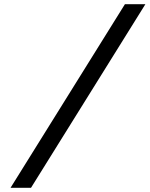

<svg xmlns="http://www.w3.org/2000/svg" viewBox="-20 -690 709 910"><path d="M572 -670 30 200H127L669 -670Z"/></svg>

Font: LT Wave Mono
Style: Italic
Weight: 400
Designer: Daniel Lyons
Version: Version 2.5 (Glyphs App)